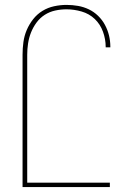

<svg xmlns="http://www.w3.org/2000/svg" viewBox="-20 -763 540 783"><path d="M72 0V-540Q72 -566 75.5 -591.5Q79 -617 89 -640.5Q99 -664 115 -684.5Q131 -705 153 -718.5Q175 -732 200.5 -737.5Q226 -743 251 -743Q275 -743 298 -739Q321 -735 342 -725Q363 -715 380 -698.5Q397 -682 408 -661.5Q419 -641 424.5 -618.5Q430 -596 430 -572V-570H411V-572Q411 -603 400 -633.5Q389 -664 366.5 -685.5Q344 -707 313 -716Q282 -725 251 -725Q228 -725 205 -720Q182 -715 162.5 -702.5Q143 -690 129 -671Q115 -652 106.5 -630.5Q98 -609 94.5 -586Q91 -563 91 -540V-18H428V0Z"/></svg>

Font: Iosevka Thin
Style: Regular
Weight: 100
Monospace: yes
Designer: Belleve Invis
Foundry: Belleve Invis
Version: Version 32.5.0; ttfautohint (v1.8.4)